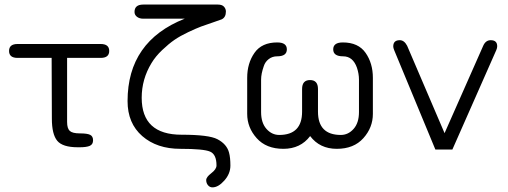

<svg xmlns="http://www.w3.org/2000/svg" viewBox="-20 -642 2215 837"><path d="M272.5 -110.4Q272.5 -82 284.2 -71.3Q295.9 -60.5 328.1 -60.5Q360.4 -60.5 373 -54.2Q385.7 -47.9 385.7 -30.3Q385.7 -12.7 371.6 -6.3Q357.4 0 327.1 0H319.3Q252.9 0 229.5 -28.3Q206.1 -56.6 206.1 -125L205.1 -389.6H56.6Q19.5 -389.6 19.5 -419.9Q19.5 -450.2 56.6 -450.2H418.9Q456.1 -450.2 456.1 -419.9Q456.1 -389.6 418.9 -389.6H272.5Z M536.1 -201.2Q536.1 -461.9 785.2 -560.5H604.5Q587.9 -560.5 577.1 -568.8Q566.4 -577.1 566.4 -589.8Q566.4 -622.1 604.5 -622.1H929.7Q948.2 -622.1 956.5 -612.8Q964.8 -603.5 964.8 -591.8Q964.8 -566.4 946.3 -557.6Q939.5 -554.7 908.7 -544.4Q877.9 -534.2 856.9 -526.4Q835.9 -518.6 800.8 -502Q765.6 -485.4 740.7 -468.3Q715.8 -451.2 687 -423.8Q658.2 -396.5 640.6 -367.2Q597.7 -296.9 597.7 -215.8Q597.7 -54.7 771.5 -54.7Q890.6 -54.7 927.7 -35.2Q968.8 -13.7 978.5 23.4Q984.4 44.9 984.4 80.1Q984.4 115.2 958 145Q931.6 174.8 906.2 174.8Q894.5 174.8 886.7 165.5Q878.9 156.2 878.9 143.1Q878.9 129.9 901.4 112.8Q923.8 95.7 923.8 79.1Q923.8 31.2 896 19Q868.2 6.8 766.1 6.8Q664.1 6.8 600.1 -48.8Q536.1 -104.5 536.1 -201.2Z M1332 -48.8Q1290 6.8 1215.3 6.8Q1140.6 6.8 1099.1 -39.6Q1057.6 -85.9 1057.6 -145.5V-302.7Q1057.6 -366.2 1089.4 -411.6Q1121.1 -457 1188.5 -457Q1230.5 -457 1230.5 -426.8Q1230.5 -396.5 1188.5 -396.5Q1167 -396.5 1151.4 -384.3Q1135.7 -372.1 1129.9 -353.5Q1118.2 -320.3 1118.2 -294.9V-153.3Q1118.2 -106.4 1141.6 -80.1Q1165 -53.7 1197.3 -53.7Q1296.9 -53.7 1296.9 -155.3V-253.9Q1296.9 -293 1331.5 -293Q1366.2 -293 1366.2 -253.9V-155.3Q1366.2 -53.7 1465.8 -53.7Q1498 -53.7 1521.5 -80.1Q1544.9 -106.4 1544.9 -153.3V-294.9Q1544.9 -320.3 1536.1 -346.7Q1518.6 -396.5 1475.6 -396.5Q1432.6 -396.5 1432.6 -426.8Q1432.6 -457 1474.6 -457Q1542 -457 1573.7 -411.6Q1605.5 -366.2 1605.5 -302.7V-145.5Q1605.5 -85.9 1564 -39.6Q1522.5 6.8 1448.2 6.8Q1374 6.8 1332 -48.8Z M2086.9 -443.4Q2097.7 -466.8 2119.1 -466.8Q2147.5 -466.8 2147.5 -440.4Q2147.5 -432.6 2143.6 -423.8L1952.1 9.8H1877.9L1698.2 -423.8Q1694.3 -433.6 1694.3 -439.5Q1694.3 -466.8 1722.7 -466.8Q1742.2 -466.8 1754.9 -442.4L1918 -61.5Z"/></svg>

Font: Jura
Style: Medium
Weight: 500
Version: Version 2.6.1